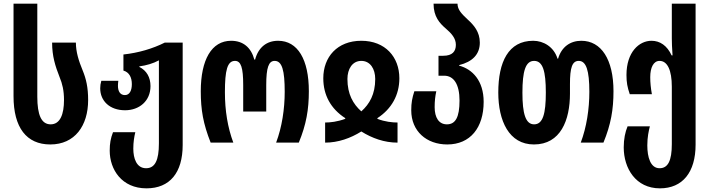

<svg xmlns="http://www.w3.org/2000/svg" viewBox="-20 -780 3878 1050"><path d="M255 10C389 10 462 -92 462 -233C462 -302 451 -349 432 -395C410 -448 395 -497 395 -547H265C265 -473 282 -419 306 -358C321 -322 330 -285 330 -233C330 -155 309 -100 257 -100C206 -100 184 -152 184 -251V-760H54V-254C54 -82 125 10 255 10Z M781 250C909 250 979 164 979 13V-547H881C815 -514 738 -491 655 -482V-394C687 -385 701 -356 701 -320C701 -285 689 -260 663 -260C637 -260 625 -281 625 -311C625 -320 626 -329 627 -338H534C530 -324 528 -311 528 -297C528 -228 580 -177 664 -177C741 -177 803 -227 803 -309C803 -357 782 -394 742 -414V-417C780 -422 818 -433 849 -450V4C849 96 828 140 779 140C726 140 709 85 709 33C709 -3 714 -32 720 -57H598C585 -23 580 4 580 44C580 147 646 250 781 250Z M1132 0H1256C1225 -83 1210 -175 1210 -276C1210 -395 1223 -447 1265 -447C1298 -447 1310 -410 1310 -315V-170H1436V-315C1436 -410 1449 -447 1482 -447C1523 -447 1537 -394 1537 -278C1537 -184 1522 -85 1490 0H1614C1655 -99 1669 -182 1669 -281C1669 -455 1608 -557 1501 -557C1438 -557 1393 -521 1375 -454H1371C1353 -521 1309 -557 1244 -557C1137 -557 1078 -453 1078 -281C1078 -179 1091 -104 1132 0Z M1758 0C1829 0 1897 -24 1956 -61C2015 -24 2082 0 2154 0V-110C2126 -110 2085 -114 2044 -130V-134C2122 -185 2164 -261 2164 -352C2164 -468 2087 -557 1956 -557C1824 -557 1748 -468 1748 -352C1748 -260 1789 -185 1868 -134V-130C1824 -114 1786 -110 1758 -110ZM1956 -171C1911 -211 1880 -265 1880 -348C1880 -403 1907 -447 1956 -447C2005 -447 2032 -403 2032 -348C2032 -265 2001 -211 1956 -171Z M2426 10C2552 10 2625 -82 2625 -223C2625 -339 2563 -402 2491 -421V-424C2563 -442 2604 -482 2604 -547C2604 -606 2571 -643 2538 -673C2506 -703 2482 -726 2482 -760H2351C2351 -689 2384 -653 2419 -623C2449 -597 2473 -571 2473 -535C2473 -499 2454 -475 2404 -475H2378V-366H2409C2461 -366 2493 -320 2493 -230C2493 -139 2471 -100 2424 -100C2380 -100 2357 -137 2357 -194C2357 -228 2360 -253 2366 -281H2246C2234 -244 2229 -218 2229 -177C2229 -62 2313 10 2426 10Z M2900 10C3046 10 3097 -123 3097 -268V-320C3097 -410 3109 -447 3145 -447C3186 -447 3203 -394 3203 -278C3203 -184 3188 -85 3156 0H3280C3321 -99 3335 -182 3335 -281C3335 -455 3268 -557 3159 -557C3099 -557 3051 -524 3032 -459H3029C3009 -524 2952 -557 2896 -557C2760 -557 2705 -441 2705 -274C2705 -120 2763 10 2900 10ZM2901 -100C2854 -100 2837 -159 2837 -273C2837 -391 2854 -447 2901 -447C2949 -447 2965 -390 2965 -274C2965 -158 2949 -100 2901 -100Z M3589 250C3713 250 3784 162 3784 11V-760H3654V-570C3654 -549 3655 -519 3658 -477H3653C3628 -531 3589 -557 3543 -557C3475 -557 3406 -495 3406 -370C3406 -329 3411 -303 3424 -265H3545C3539 -298 3536 -328 3536 -358C3536 -411 3554 -447 3587 -447C3630 -447 3654 -396 3654 -306V8C3654 99 3633 140 3587 140C3537 140 3520 79 3520 15C3520 -31 3528 -66 3534 -89H3412C3399 -58 3391 -19 3391 26C3391 141 3457 250 3589 250Z"/></svg>

Font: Noto Sans Georgian ExtraCondensed Bold
Style: Regular
Weight: 700
Width: 2
Designer: Monotype Design Team, Akaki Razmadze
Foundry: Google LLC
Version: Version 2.005